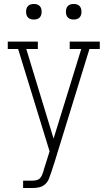

<svg xmlns="http://www.w3.org/2000/svg" viewBox="-20 -739 540 964"><path d="M96 205V168H143Q153 168 163.5 165.5Q174 163 181 155.5Q188 148 192 138Q196 128 199 118V117Q199 117 199 117Q199 117 199 117Q199 117 199 116.5Q199 116 199 116L229 21L71 -493H19V-530H170V-493H112L249 -43L388 -493H330V-530H481V-493H429L254 75L237 127Q232 143 225.5 159Q219 175 206 186.5Q193 198 176.5 201.5Q160 205 143 205ZM350 -641Q342 -641 334.5 -643Q327 -645 321 -651Q315 -657 313 -664.5Q311 -672 311 -680Q311 -688 313 -695.5Q315 -703 321 -709Q327 -715 334.5 -717Q342 -719 350 -719Q358 -719 365.5 -717Q373 -715 379 -709Q385 -703 387 -695.5Q389 -688 389 -680Q389 -672 387 -664.5Q385 -657 379 -651Q373 -645 365.5 -643Q358 -641 350 -641ZM150 -641Q142 -641 134.5 -643Q127 -645 121 -651Q115 -657 113 -664.5Q111 -672 111 -680Q111 -688 113 -695.5Q115 -703 121 -709Q127 -715 134.5 -717Q142 -719 150 -719Q158 -719 165.5 -717Q173 -715 179 -709Q185 -703 187 -695.5Q189 -688 189 -680Q189 -672 187 -664.5Q185 -657 179 -651Q173 -645 165.5 -643Q158 -641 150 -641Z"/></svg>

Font: Iosevka Slab Extralight
Style: Regular
Weight: 200
Monospace: yes
Designer: Belleve Invis
Foundry: Belleve Invis
Version: Version 11.1.1; ttfautohint (v1.8.3)